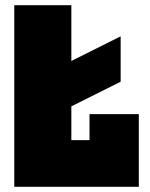

<svg xmlns="http://www.w3.org/2000/svg" viewBox="-20 -720 578 740"><path d="M125 -245V-420L445 -580V-405ZM35 0V-700H255V-180H325V-280H515V0Z"/></svg>

Font: Tektur SemiCondensed Black
Style: Regular
Weight: 900
Width: 4
Designer: Adam Jagosz
Foundry: Adam Jagosz
Version: Version 1.005;gftools[0.9.30]